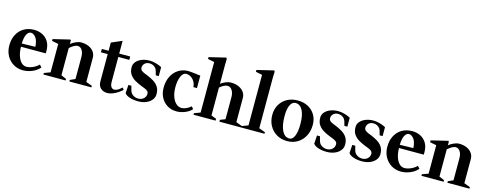

<svg xmlns="http://www.w3.org/2000/svg" viewBox="-27 -1609 6176 2429"><g transform="rotate(15 3061.0 -394.0)"><path d="M274 16Q203 16 147 -17.5Q91 -51 58.5 -110Q26 -169 26 -244Q26 -325 57.5 -386Q89 -447 146.5 -481.5Q204 -516 282 -516Q341 -516 390 -491.5Q439 -467 468.5 -418.5Q498 -370 498 -299Q498 -292 498 -283Q498 -274 497 -266H173Q174 -199 191 -147.5Q208 -96 237 -67.5Q266 -39 304 -39Q342 -39 386.5 -58.5Q431 -78 463 -110L491 -79Q468 -51 433 -29.5Q398 -8 356.5 4Q315 16 274 16ZM250 -470Q220 -470 197.5 -431.5Q175 -393 172 -308L349 -312Q344 -395 313.5 -432.5Q283 -470 250 -470Z M538 0V-20L619 -50V-422L534 -439V-463L754 -516L762 -504L761 -460Q792 -484 828.5 -500Q865 -516 896 -516Q952 -516 995 -497Q1038 -478 1062.5 -444Q1087 -410 1087 -366V-50L1167 -20V0H878V-20L945 -50V-338Q945 -394 922.5 -428Q900 -462 865 -462Q842 -462 814 -445.5Q786 -429 761 -406V-50L829 -20V0Z M1376 17Q1325 17 1291 -14Q1257 -45 1257 -99V-460H1167L1169 -504H1257V-611L1396 -671V-504H1540V-460H1396V-134Q1396 -99 1405 -80Q1414 -61 1426.5 -54Q1439 -47 1449 -47Q1465 -47 1487.5 -55.5Q1510 -64 1550 -101L1569 -75Q1551 -57 1520 -35.5Q1489 -14 1451.5 1.5Q1414 17 1376 17Z M1781 18Q1720 18 1670.5 1.5Q1621 -15 1604 -42L1611 -151H1650L1665 -95Q1674 -59 1704.5 -37.5Q1735 -16 1775 -16Q1817 -16 1845 -41.5Q1873 -67 1873 -104Q1873 -127 1857.5 -140.5Q1842 -154 1817 -163.5Q1792 -173 1765 -184Q1725 -200 1685 -223Q1645 -246 1618.5 -283.5Q1592 -321 1592 -380Q1592 -420 1618.5 -451Q1645 -482 1690.5 -500Q1736 -518 1793 -518Q1832 -518 1876.5 -505.5Q1921 -493 1953 -475V-358H1914L1898 -415Q1889 -446 1861.5 -465Q1834 -484 1799 -484Q1762 -484 1738 -461.5Q1714 -439 1714 -406Q1714 -384 1729 -370Q1744 -356 1768 -346.5Q1792 -337 1819 -326Q1857 -310 1895.5 -287Q1934 -264 1959.5 -226.5Q1985 -189 1985 -130Q1985 -87 1958 -53.5Q1931 -20 1885 -1Q1839 18 1781 18Z M2284 15Q2215 15 2162.5 -17Q2110 -49 2080 -105Q2050 -161 2050 -234Q2050 -315 2080.5 -378Q2111 -441 2165 -477.5Q2219 -514 2290 -517Q2301 -518 2332.5 -515Q2364 -512 2405 -507Q2423 -504 2437 -502Q2451 -500 2459 -501V-337H2412Q2410 -376 2392 -407.5Q2374 -439 2344.5 -457.5Q2315 -476 2279 -476Q2241 -474 2216.5 -418.5Q2192 -363 2192 -277Q2192 -209 2210.5 -156Q2229 -103 2261.5 -73Q2294 -43 2335 -43Q2362 -43 2395.5 -58Q2429 -73 2456 -97L2481 -67Q2451 -31 2395.5 -8Q2340 15 2284 15Z M2504 0V-20L2584 -50V-712L2499 -729V-753L2719 -806L2728 -790L2726 -718V-465Q2756 -487 2791.5 -501.5Q2827 -516 2857 -516Q2914 -516 2958 -497Q3002 -478 3027 -444Q3052 -410 3052 -366V-50L3132 -20V0H2843V-24L2910 -50V-338Q2910 -394 2886.5 -429.5Q2863 -465 2826 -465Q2803 -465 2775 -449.5Q2747 -434 2726 -415V-50L2793 -24V0Z M3131 0V-20L3211 -50V-712L3126 -729V-753L3346 -806L3355 -790L3352 -718V-50L3434 -20V0Z M3733 16Q3655 16 3595 -19Q3535 -54 3501 -115.5Q3467 -177 3467 -257Q3467 -333 3501 -391.5Q3535 -450 3595 -483Q3655 -516 3733 -516Q3810 -516 3869 -484.5Q3928 -453 3961.5 -396.5Q3995 -340 3995 -267Q3995 -184 3961.5 -120.5Q3928 -57 3869 -20.5Q3810 16 3733 16ZM3752 -23Q3794 -23 3817.5 -79Q3841 -135 3841 -236Q3841 -351 3807.5 -414.5Q3774 -478 3714 -478Q3671 -478 3646 -427.5Q3621 -377 3621 -285Q3621 -161 3655.5 -92Q3690 -23 3752 -23Z M4251 18Q4190 18 4140.5 1.5Q4091 -15 4074 -42L4081 -151H4120L4135 -95Q4144 -59 4174.5 -37.5Q4205 -16 4245 -16Q4287 -16 4315 -41.5Q4343 -67 4343 -104Q4343 -127 4327.5 -140.5Q4312 -154 4287 -163.5Q4262 -173 4235 -184Q4195 -200 4155 -223Q4115 -246 4088.5 -283.5Q4062 -321 4062 -380Q4062 -420 4088.5 -451Q4115 -482 4160.5 -500Q4206 -518 4263 -518Q4302 -518 4346.5 -505.5Q4391 -493 4423 -475V-358H4384L4368 -415Q4359 -446 4331.5 -465Q4304 -484 4269 -484Q4232 -484 4208 -461.5Q4184 -439 4184 -406Q4184 -384 4199 -370Q4214 -356 4238 -346.5Q4262 -337 4289 -326Q4327 -310 4365.5 -287Q4404 -264 4429.5 -226.5Q4455 -189 4455 -130Q4455 -87 4428 -53.5Q4401 -20 4355 -1Q4309 18 4251 18Z M4713 18Q4652 18 4602.5 1.5Q4553 -15 4536 -42L4543 -151H4582L4597 -95Q4606 -59 4636.5 -37.5Q4667 -16 4707 -16Q4749 -16 4777 -41.5Q4805 -67 4805 -104Q4805 -127 4789.5 -140.5Q4774 -154 4749 -163.5Q4724 -173 4697 -184Q4657 -200 4617 -223Q4577 -246 4550.5 -283.5Q4524 -321 4524 -380Q4524 -420 4550.5 -451Q4577 -482 4622.5 -500Q4668 -518 4725 -518Q4764 -518 4808.5 -505.5Q4853 -493 4885 -475V-358H4846L4830 -415Q4821 -446 4793.5 -465Q4766 -484 4731 -484Q4694 -484 4670 -461.5Q4646 -439 4646 -406Q4646 -384 4661 -370Q4676 -356 4700 -346.5Q4724 -337 4751 -326Q4789 -310 4827.5 -287Q4866 -264 4891.5 -226.5Q4917 -189 4917 -130Q4917 -87 4890 -53.5Q4863 -20 4817 -1Q4771 18 4713 18Z M5225 16Q5154 16 5098 -17.5Q5042 -51 5009.5 -110Q4977 -169 4977 -244Q4977 -325 5008.5 -386Q5040 -447 5097.5 -481.5Q5155 -516 5233 -516Q5292 -516 5341 -491.5Q5390 -467 5419.5 -418.5Q5449 -370 5449 -299Q5449 -292 5449 -283Q5449 -274 5448 -266H5124Q5125 -199 5142 -147.5Q5159 -96 5188 -67.5Q5217 -39 5255 -39Q5293 -39 5337.5 -58.5Q5382 -78 5414 -110L5442 -79Q5419 -51 5384 -29.5Q5349 -8 5307.5 4Q5266 16 5225 16ZM5201 -470Q5171 -470 5148.5 -431.5Q5126 -393 5123 -308L5300 -312Q5295 -395 5264.5 -432.5Q5234 -470 5201 -470Z M5489 0V-20L5570 -50V-422L5485 -439V-463L5705 -516L5713 -504L5712 -460Q5743 -484 5779.5 -500Q5816 -516 5847 -516Q5903 -516 5946 -497Q5989 -478 6013.5 -444Q6038 -410 6038 -366V-50L6118 -20V0H5829V-20L5896 -50V-338Q5896 -394 5873.5 -428Q5851 -462 5816 -462Q5793 -462 5765 -445.5Q5737 -429 5712 -406V-50L5780 -20V0Z"/></g></svg>

Font: Wittgenstein
Style: Bold
Weight: 700
Designer: Jörg Drees
Foundry: Jörg Drees
Version: Version 1.303; ttfautohint (v1.8.4.7-5d5b)